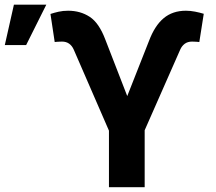

<svg xmlns="http://www.w3.org/2000/svg" viewBox="-24 -782 902 802"><path d="M431.1 0V-236.2L284.1 -574.6Q277 -590.9 264.7 -599.6Q252.5 -608.3 234.7 -608.3Q227.6 -608.3 217 -607.6Q206.3 -606.9 204.5 -606.5L186.8 -723.7Q202.8 -729 220.9 -733.1Q239 -737.2 260.7 -737.2Q311.8 -737.2 350.9 -711.6Q389.9 -686.1 416.2 -616.1L507.5 -380.7L598.4 -611.2Q622.5 -675.1 659.8 -706.1Q697.1 -737.2 752.5 -737.2Q771.7 -737.2 791.2 -733.3Q810.7 -729.4 827.1 -724.4L808.6 -606.5Q806.1 -606.9 795.6 -607.6Q785.2 -608.3 778.4 -608.3Q759.6 -608.3 747.3 -598.9Q735.1 -589.5 728.7 -574.6L580.3 -237.9V0ZM-3.9 -593.8 34.1 -762.4H169.4L85.2 -593.8Z"/></svg>

Font: InterMG
Style: Bold
Weight: 700
Designer: Rasmus Andersson
Foundry: rsms
Version: Version 3.019;December 26, 2023;FontCreator 15.0.0.2955 64-b